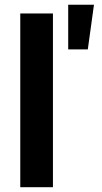

<svg xmlns="http://www.w3.org/2000/svg" viewBox="-20 -784 426 804"><path d="M201.7 -727.5V0H64.9V-727.5ZM265.6 -577.1V-764.2H373.5L347.7 -577.1Z"/></svg>

Font: Inter
Style: 650
Weight: 650
Designer: Rasmus Andersson
Foundry: rsms
Version: Version 4.001;git-66647c0bb